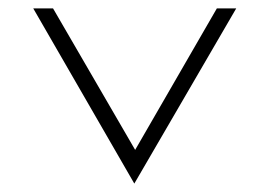

<svg xmlns="http://www.w3.org/2000/svg" viewBox="-20 -471 634 456"><path d="M59 -451 299 -35 541 -451H495L301 -115L106 -451Z"/></svg>

Font: Charger Sport
Style: HLExt
Weight: 100
Designer: Jasper
Foundry: Cannot Into Space Fonts
Version: Version 1.1